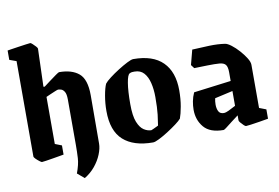

<svg xmlns="http://www.w3.org/2000/svg" viewBox="-82 -794 1561 1073"><g transform="rotate(-10 699.0 -257.0)"><path d="M16 -583V-636Q16 -636 34 -639Q52 -642 77 -645.5Q102 -649 122.5 -652Q143 -655 148 -655Q151 -655 160 -647Q169 -639 177 -630Q185 -621 185 -617L178 -402L185 -401Q201 -413 221.5 -428.5Q242 -444 258.5 -455.5Q275 -467 278 -467Q350 -467 390 -433.5Q430 -400 430 -310L429 -35Q429 -8 415.5 25.5Q402 59 377 89.5Q352 120 317 141L278 108Q296 60 298 24.5Q300 -11 300 -50V-308Q300 -339 291.5 -352.5Q283 -366 272.5 -369Q262 -372 256 -372Q252 -372 238 -366Q224 -360 208.5 -353.5Q193 -347 185 -343V-76L223 -61V-9Q223 -9 206 -6Q189 -3 165 1Q141 5 121.5 8Q102 11 97 11Q94 11 83.5 3Q73 -5 64 -14Q55 -23 55 -28V-569Z M728 11Q618 11 559.5 -41.5Q501 -94 501 -207Q501 -251 508.5 -293.5Q516 -336 526 -358Q535 -370 558.5 -388Q582 -406 610.5 -424Q639 -442 663.5 -454.5Q688 -467 699 -467Q810 -467 866 -411Q922 -355 922 -251Q922 -201 914.5 -159.5Q907 -118 898 -94Q889 -83 865.5 -65.5Q842 -48 814.5 -30.5Q787 -13 763 -1Q739 11 728 11ZM730 -58Q733 -59 743 -63.5Q753 -68 762 -72.5Q771 -77 771 -77Q775 -100 779.5 -137.5Q784 -175 784 -237Q784 -281 775 -317.5Q766 -354 746.5 -375.5Q727 -397 694 -397Q687 -397 680 -396.5Q673 -396 666 -392Q654 -387 646.5 -341.5Q639 -296 639 -222Q639 -155 653 -120Q667 -85 688 -71.5Q709 -58 730 -58Z M1128 11Q1051 11 1016.5 -30Q982 -71 982 -129Q982 -152 986.5 -176.5Q991 -201 1002 -225L1214 -252V-302Q1214 -332 1204 -344.5Q1194 -357 1169 -359Q1143 -361 1101 -360Q1059 -359 1026 -358L1011 -378L1033 -462Q1081 -465 1130.5 -466.5Q1180 -468 1219 -462Q1233 -460 1254 -444Q1275 -428 1295.5 -405Q1316 -382 1330 -359.5Q1344 -337 1344 -321V-76L1383 -61V-8Q1360 -4 1332.5 0.5Q1305 5 1283 8Q1261 11 1255 11Q1251 11 1242.5 3Q1234 -5 1226.5 -14Q1219 -23 1219 -27V-56Q1200 -42 1180 -26.5Q1160 -11 1146 0Q1132 11 1128 11ZM1108 -136Q1108 -114 1116 -98Q1124 -82 1147 -82Q1156 -82 1174 -90.5Q1192 -99 1214 -111V-195L1112 -172Q1108 -155 1108 -136Z"/></g></svg>

Font: Grenze Gotisch
Style: Bold
Weight: 700
Designer: Renata Polastri
Foundry: Omnibus-Type
Version: Version 1.001